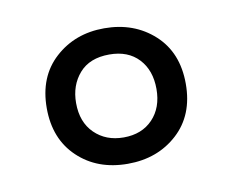

<svg xmlns="http://www.w3.org/2000/svg" viewBox="-44 -776 452 374"><g transform="rotate(-10 182.5 -589.0)"><path d="M182 -455Q122 -455 83.5 -491.5Q45 -528 45 -589Q45 -651 84.5 -687Q124 -723 182 -723Q241 -723 280.5 -687Q320 -651 320 -589Q320 -527 280.5 -491Q241 -455 182 -455ZM183 -507Q219 -507 240.5 -529.5Q262 -552 262 -589Q262 -626 241 -648.5Q220 -671 183 -671Q144 -671 123.5 -647.5Q103 -624 103 -589Q103 -551 125.5 -529Q148 -507 183 -507Z"/></g></svg>

Font: Noto Sans Lao ExtraCondensed
Style: Regular
Weight: 400
Width: 2
Designer: Monotype Design Team
Foundry: Monotype Imaging Inc.
Version: Version 2.003; ttfautohint (v1.8.4.7-5d5b)